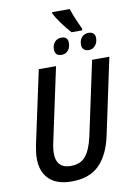

<svg xmlns="http://www.w3.org/2000/svg" viewBox="-110 -1117 830 1195"><g transform="rotate(-10 304.5 -519.5)"><path d="M54 -168Q54 -201 64 -253L163 -714H272L173 -251Q164 -212 164 -179Q164 -134 187 -110Q210 -86 255 -86Q316 -86 348.5 -124Q381 -162 400 -246L500 -714H609L507 -234Q482 -115 419.5 -52.5Q357 10 244 10Q152 10 103 -36.5Q54 -83 54 -168ZM306 -1040V-1049H418Q433 -999 472 -917V-905H404Q378 -933 349 -972.5Q320 -1012 306 -1040ZM277 -818Q277 -847 293 -865Q309 -883 336 -883Q355 -883 365.5 -873Q376 -863 376 -844Q376 -814 360.5 -795.5Q345 -777 320 -777Q277 -777 277 -818ZM448 -818Q448 -847 464 -865Q480 -883 507 -883Q526 -883 537 -873Q548 -863 548 -844Q548 -814 531.5 -795.5Q515 -777 491 -777Q471 -777 459.5 -787.5Q448 -798 448 -818Z"/></g></svg>

Font: Noto Sans UI NarrowMedium
Style: Italic
Weight: 500
Width: 4
Italic angle: -12°
Designer: Monotype Design Team
Foundry: Monotype Imaging Inc.
Version: Version 1.001